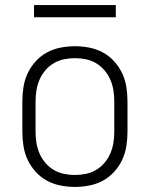

<svg xmlns="http://www.w3.org/2000/svg" viewBox="-20 -724 590 756"><path d="M275 12Q247 12 218.5 6.5Q190 1 165 -12.5Q140 -26 120.5 -47.5Q101 -69 89 -94.5Q77 -120 72.5 -148.5Q68 -177 68 -205V-325Q68 -353 72.5 -381.5Q77 -410 89 -435.5Q101 -461 120.5 -482.5Q140 -504 165 -517.5Q190 -531 218.5 -536.5Q247 -542 275 -542Q303 -542 331.5 -536.5Q360 -531 385 -517.5Q410 -504 429.5 -482.5Q449 -461 461 -435.5Q473 -410 477.5 -381.5Q482 -353 482 -325V-205Q482 -177 477.5 -148.5Q473 -120 461 -94.5Q449 -69 429.5 -47.5Q410 -26 385 -12.5Q360 1 331.5 6.5Q303 12 275 12ZM275 -35Q297 -35 318.5 -39.5Q340 -44 358.5 -55Q377 -66 391.5 -83Q406 -100 414.5 -120Q423 -140 426.5 -161.5Q430 -183 430 -205V-325Q430 -347 426.5 -368.5Q423 -390 414.5 -410Q406 -430 391.5 -447Q377 -464 358.5 -475Q340 -486 318.5 -490.5Q297 -495 275 -495Q253 -495 231.5 -490.5Q210 -486 191.5 -475Q173 -464 158.5 -447Q144 -430 135.5 -410Q127 -390 123.5 -368.5Q120 -347 120 -325V-205Q120 -183 123.5 -161.5Q127 -140 135.5 -120Q144 -100 158.5 -83Q173 -66 191.5 -55Q210 -44 231.5 -39.5Q253 -35 275 -35ZM436 -656H114V-704H436Z"/></svg>

Font: Lode Dark
Style: Regular
Weight: 400
Monospace: yes
Designer: Belleve Invis
Foundry: Belleve Invis
Version: Version 29.2.0; ttfautohint (v1.8.3)